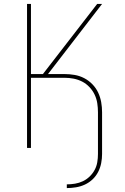

<svg xmlns="http://www.w3.org/2000/svg" viewBox="-20 -755 640 980"><path d="M321 205V186Q342 186 363 182.5Q384 179 403 170Q422 161 437.5 146Q453 131 463 112.5Q473 94 476.5 73Q480 52 480 31V-182Q480 -205 476.5 -228Q473 -251 463 -272Q453 -293 436.5 -310.5Q420 -328 399.5 -338.5Q379 -349 356 -353.5Q333 -358 309 -358H138V0H118V-735H138V-377H199L476 -735H501L225 -377H309Q335 -377 361 -372.5Q387 -368 410 -356Q433 -344 451.5 -325Q470 -306 481 -282.5Q492 -259 496.5 -233.5Q501 -208 501 -182V31Q501 54 496.5 77.5Q492 101 481 122.5Q470 144 452.5 160.5Q435 177 413.5 187Q392 197 368 201Q344 205 321 205Z"/></svg>

Font: Iosevka Curly Thin Extended
Style: Regular
Weight: 100
Width: 7
Monospace: yes
Designer: Belleve Invis
Foundry: Belleve Invis
Version: Version 11.1.0; ttfautohint (v1.8.3)